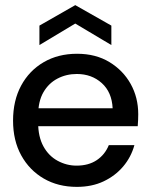

<svg xmlns="http://www.w3.org/2000/svg" viewBox="-20 -718 585 750"><path d="M280 12Q207 12 151 -20.5Q95 -53 63 -111Q31 -169 31 -247Q31 -325 62.5 -383.5Q94 -442 150.5 -475Q207 -508 281 -508Q354 -508 407.5 -475.5Q461 -443 490.5 -390Q520 -337 520 -272Q520 -262 519.5 -250Q519 -238 518 -225H104V-295H420Q417 -358 377.5 -393.5Q338 -429 280 -429Q239 -429 204.5 -411Q170 -393 149.5 -357.5Q129 -322 129 -267V-239Q129 -184 149.5 -146.5Q170 -109 205 -90Q240 -71 279 -71Q326 -71 358 -92.5Q390 -114 405 -151H505Q492 -104 461 -67.5Q430 -31 384.5 -9.5Q339 12 280 12ZM134 -542V-618L274 -698L415 -618V-542L274 -626Z"/></svg>

Font: DM Sans 9pt 36pt Medium
Style: Regular
Weight: 500
Version: Version 4.004;gftools[0.9.30]